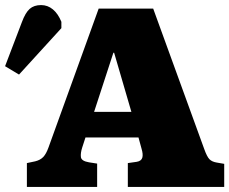

<svg xmlns="http://www.w3.org/2000/svg" viewBox="-107 -737 904 757"><path d="M-1 0V-94L32 -101Q52 -106 63.5 -118Q75 -130 84 -155L282 -703H497L698 -150Q709 -119 719 -109Q729 -99 748 -96L777 -91V0H397V-94L432 -99Q450 -102 454 -115Q458 -128 451 -151L439 -195H230L217 -155Q210 -133 212 -117.5Q214 -102 244 -97L276 -92V0ZM264 -296H411L343 -529H340ZM-32 -443 -87 -476 -21 -649Q-7 -687 10 -702Q27 -717 55 -717Q81 -717 101.5 -700Q122 -683 135 -651V-626Z"/></svg>

Font: Literata 18pt Black
Style: Regular
Weight: 900
Designer: Latin by Veronika Burian and Jose Scaglione. Greek by Irene Vlachou. Cyrillic by Vera Evstafieva.
Foundry: TypeTogether
Version: Version 3.103;gftools[0.9.29]